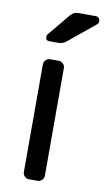

<svg xmlns="http://www.w3.org/2000/svg" viewBox="-85 -777 450 819"><g transform="rotate(10 140.0 -367.5)"><path d="M139 0H102Q91 0 83 -8Q75 -16 75 -27V-493Q75 -504 83 -512Q91 -520 102 -520H139Q150 -520 158 -512Q166 -504 166 -493V-27Q166 -16 158 -8Q150 0 139 0ZM187 -735H261Q270 -735 275 -729.5Q280 -724 280 -715Q280 -708 275 -703L164 -612Q153 -603 144.5 -599Q136 -595 122 -595H85Q69 -595 69 -611Q69 -619 74 -624L150 -716Q161 -728 168 -731.5Q175 -735 187 -735Z"/></g></svg>

Font: Contemporary
Style: Regular
Weight: 400
Designer: Victor Tran
Foundry: Victor Tran
Version: Version 1.100